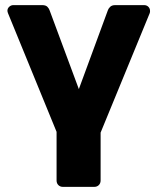

<svg xmlns="http://www.w3.org/2000/svg" viewBox="-20 -540 615 750"><path d="M566 -498Q566 -496 566 -493.5Q566 -491 565 -489L373 -22V165Q373 176 366 183Q359 190 348 190H226Q215 190 208 183Q201 176 201 165V-25L11 -489Q9 -495 9 -498Q9 -507 16 -513.5Q23 -520 32 -520H145Q159 -520 165.5 -513Q172 -506 174 -499L288 -192L401 -499Q403 -506 410 -513Q417 -520 430 -520H543Q553 -520 559.5 -513.5Q566 -507 566 -498Z"/></svg>

Font: Fz Rubik
Style: Bold
Weight: 700
Designer: Hubert and Fischer
Foundry: Hubert and Fischer
Version: Vit hóa bi FontZin.com